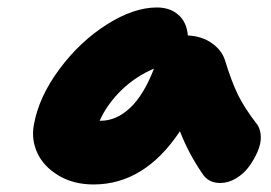

<svg xmlns="http://www.w3.org/2000/svg" viewBox="-20 -739 718 509"><path d="M228 -250Q174.8 -250 135.3 -273.7Q95.7 -297.4 79.1 -333.3Q62.5 -369.1 69.8 -408.2Q83 -482.4 137.5 -555.7Q191.9 -628.9 263.2 -674.1Q334.5 -719.2 396 -719.2Q430.7 -719.2 452.9 -699.7Q475.1 -680.2 478 -645Q515.1 -643.1 541.3 -624.8Q567.4 -606.4 576.2 -580.1Q593.3 -523.9 610.6 -488.3Q627.9 -452.6 663.1 -407.2Q670.9 -394.5 671.4 -376Q671.9 -357.4 662.4 -335.9Q652.8 -314.5 639.4 -296.4Q626 -278.3 605.7 -266.1Q585.4 -253.9 564 -253.9Q532.7 -253.9 517.1 -277.8Q479.5 -332.5 457 -391.1Q363.3 -250 228 -250ZM247.1 -418.9Q288.6 -418.9 325 -453.1Q361.3 -487.3 388.2 -557.1Q339.8 -536.6 302.2 -500.2Q264.6 -463.9 244.1 -418.9Z"/></svg>

Font: Shantell Sans Irregular Bouncy
Style: Italic
Weight: 800
Italic angle: -11.31°
Designer: Stephen Nixon, Anya Danilova, Shantell Martin
Foundry: Arrow Type
Version: Version 1.006;[9816181b4]